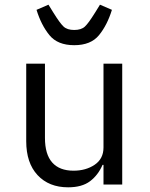

<svg xmlns="http://www.w3.org/2000/svg" viewBox="-20 -788 640 820"><path d="M422 -84H418Q399 -40 364.5 -14Q330 12 271 12Q189 12 140.5 -40Q92 -92 92 -185V-516H172V-199Q172 -129 203 -94Q234 -59 294 -59Q347 -59 384.5 -84.5Q422 -110 422 -158V-516H502V0H422ZM136 -746 187 -768 208 -734 210 -731Q236 -689 251.5 -674.5Q267 -660 297 -660Q327 -660 342.5 -674.5Q358 -689 384 -731L386 -734L407 -768L458 -746Q438 -681 403 -638Q368 -595 297 -595Q226 -595 191 -638Q156 -681 136 -746Z"/></svg>

Font: iA Writer Mono V
Style: Regular
Weight: 400
Designer: Mike Abbink, Paul van der Laan, Pieter van Rosmalen
Foundry: Bold Monday
Version: Version 2.000